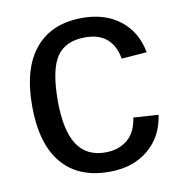

<svg xmlns="http://www.w3.org/2000/svg" viewBox="-67 -600 634 673"><g transform="rotate(-10 250.0 -264.0)"><path d="M270 9.8Q159.2 9.8 100.8 -60.3Q42.5 -130.4 42.5 -264.6Q42.5 -397.9 101.1 -468Q159.7 -538.1 269 -538.1Q350.1 -538.1 403.6 -496.1Q457 -454.1 470.7 -380.4L380.4 -373.5Q373.5 -417.5 345.7 -443.4Q317.9 -469.2 266.6 -469.2Q196.8 -469.2 165.5 -422.9Q134.3 -376.5 134.3 -266.6Q134.3 -161.1 167.5 -110.4Q200.7 -59.6 267.6 -59.6Q314.5 -59.6 345.9 -85Q377.4 -110.4 384.8 -163.1L473.6 -157.2Q463.4 -81.1 408.7 -35.6Q354 9.8 270 9.8Z"/></g></svg>

Font: Arimo Nerd Font
Style: Regular
Weight: 400
Designer: Steve Matteson
Foundry: Monotype Imaging Inc.
Version: Version 1.33;Nerd Fonts 3.2.1